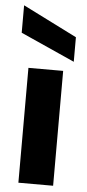

<svg xmlns="http://www.w3.org/2000/svg" viewBox="-54 -794 375 826"><g transform="rotate(5 133.0 -381.0)"><path d="M58 0V-496H208V0ZM250 -539 16 -644V-762H17L250 -645Z"/></g></svg>

Font: DM Sans 28pt Black
Style: Regular
Weight: 900
Version: Version 4.004;gftools[0.9.30]